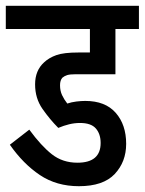

<svg xmlns="http://www.w3.org/2000/svg" viewBox="-20 -642 499 662"><path d="M256 -218Q237 -218 218.5 -213.5Q200 -209 181 -201Q152 -230 126.5 -266.5Q101 -303 101 -351Q101 -399 132 -427Q149 -443 174.5 -452Q200 -461 250 -461H290V-542H0V-622H459V-542H378V-386H241Q221 -386 211.5 -383Q202 -380 195 -374Q187 -365 187 -348Q187 -329 194 -314Q201 -299 212 -285Q227 -290 243.5 -292Q260 -294 274 -294Q343 -294 379 -253Q415 -212 415 -146Q415 -84 375.5 -42Q336 0 252 0Q175 0 117.5 -38.5Q60 -77 14 -143L81 -195Q122 -139 159 -110Q196 -81 247 -81Q327 -81 327 -149Q327 -180 310.5 -199Q294 -218 256 -218Z"/></svg>

Font: Noto Sans ExtraCondensed Medium
Style: Italic
Weight: 500
Width: 2
Italic angle: -12°
Designer: Monotype Design Team
Foundry: Monotype Imaging Inc.
Version: Version 2.013; ttfautohint (v1.8.4.7-5d5b)